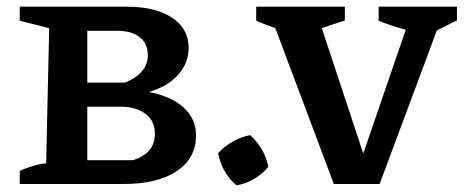

<svg xmlns="http://www.w3.org/2000/svg" viewBox="-20 -550 1386 574"><path d="M425 -275Q492 -262 529 -228.5Q566 -195 566 -145Q566 -77 508.5 -38.5Q451 0 350 0H39V-39Q53 -46 76 -53Q99 -60 118 -62L127 -466L39 -488V-530H358Q445 -530 494.5 -497Q544 -464 544 -407Q544 -362 512.5 -326.5Q481 -291 425 -275ZM329 -458H241V-303H354Q422 -332 422 -384Q422 -420 397.5 -439Q373 -458 329 -458ZM341 -231H241V-71H377Q443 -91 443 -150Q443 -189 414.5 -210Q386 -231 341 -231Z M687 4Q644 -32 632 -92Q650 -112 675.5 -126.5Q701 -141 728 -146Q749 -127 763.5 -102Q778 -77 782 -51Q765 -30 739.5 -15Q714 0 687 4Z M978 0 803 -466Q776 -475 746 -488V-530H1011V-489L942 -466L1066 -91L1193 -461Q1151 -472 1112 -488V-530H1346V-489L1286 -459L1115 0Z"/></svg>

Font: Piazzolla SC SemiBold
Style: Regular
Weight: 600
Designer: Juan Pablo del Peral
Foundry: Huerta Tipografica
Version: Version 1.330